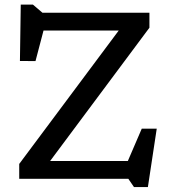

<svg xmlns="http://www.w3.org/2000/svg" viewBox="-20 -758 728 814"><path d="M613.5 -704V-640.5L184 -64L155.5 -75.5H522L581 -212.5H644.5L607 35H548L524 0H61.5V-63L491.5 -639.5L519.5 -628.5H164.5L130.5 -499L64.5 -499.5L68 -738.5H119.5L160 -704Z"/></svg>

Font: Newsreader 7pt
Style: Regular
Weight: 400
Designer: Hugues Gentile
Foundry: Production Type
Version: Version 1.003